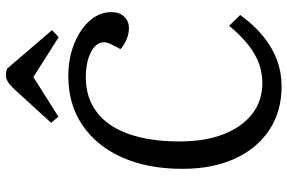

<svg xmlns="http://www.w3.org/2000/svg" viewBox="-184 -788 986 659"><g transform="rotate(-90 309.5 -459.0)"><path d="M488 -574Q499 -598 487.5 -616.5Q476 -635 446 -646.5Q416 -658 373 -658Q304 -658 254.5 -621Q205 -584 179 -512Q153 -440 153 -335Q153 -249 178 -185Q203 -121 248 -86.5Q293 -52 353 -52Q407 -52 454 -79.5Q501 -107 550 -166L587 -128Q553 -81 514.5 -49.5Q476 -18 433 -2Q390 14 342 14Q256 14 192.5 -28Q129 -70 94 -146.5Q59 -223 59 -326Q59 -446 98.5 -534Q138 -622 209.5 -670Q281 -718 377 -718Q438 -718 488 -698Q538 -678 567.5 -644.5Q597 -611 597 -569Q597 -543 581.5 -526.5Q566 -510 542 -510Q523 -510 503.5 -518Q484 -526 470 -539ZM535 -774 511 -751 374 -838 238 -752 217 -777 331 -902Q346 -918 357 -925Q368 -932 379 -932Q388 -932 393 -931Q398 -930 403 -928Z"/></g></svg>

Font: Literata 18pt
Style: Italic
Weight: 400
Italic angle: -2°
Designer: Latin by Veronika Burian and Jose Scaglione. Greek by Irene Vlachou. Cyrillic by Vera Evstafieva
Foundry: TypeTogether
Version: Version 3.103;gftools[0.9.29]